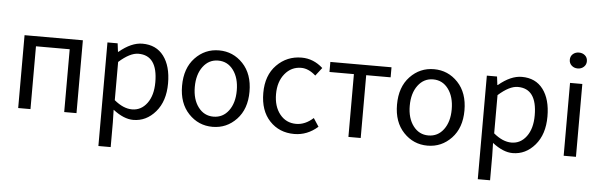

<svg xmlns="http://www.w3.org/2000/svg" viewBox="-53 -881 3992 1276"><g transform="rotate(5 1942.5 -243.5)"><path d="M82 0V-486H471V0H389V-419H164V0Z M635 205V-486H703L710 -430H713Q794 -498 868 -498Q960 -498 1010 -431.5Q1060 -365 1060 -250Q1060 -131 998.5 -59.5Q937 12 850 12Q787 12 715 -44L717 41V205ZM836 -57Q897 -57 936 -109.5Q975 -162 975 -250Q975 -429 847 -429Q791 -429 717 -363V-108Q778 -57 836 -57Z M1154 -242Q1154 -360 1219.5 -429Q1285 -498 1379 -498Q1473 -498 1538.5 -429Q1604 -360 1604 -242Q1604 -126 1538.5 -57Q1473 12 1379 12Q1285 12 1219.5 -57Q1154 -126 1154 -242ZM1379 -56Q1442 -56 1480.5 -107.5Q1519 -159 1519 -242Q1519 -326 1480.5 -378Q1442 -430 1379 -430Q1317 -430 1278 -378Q1239 -326 1239 -242Q1239 -159 1278 -107.5Q1317 -56 1379 -56Z M1924 12Q1824 12 1760 -56Q1696 -124 1696 -242Q1696 -360 1764 -429Q1832 -498 1930 -498Q2009 -498 2072 -441L2030 -387Q1982 -430 1933 -430Q1867 -430 1824 -377.5Q1781 -325 1781 -242Q1781 -159 1822.5 -107.5Q1864 -56 1931 -56Q1991 -56 2045 -105L2081 -50Q2011 12 1924 12Z M2285 0V-419H2122V-486H2530V-419H2367V0Z M2588 -242Q2588 -360 2653.5 -429Q2719 -498 2813 -498Q2907 -498 2972.5 -429Q3038 -360 3038 -242Q3038 -126 2972.5 -57Q2907 12 2813 12Q2719 12 2653.5 -57Q2588 -126 2588 -242ZM2813 -56Q2876 -56 2914.5 -107.5Q2953 -159 2953 -242Q2953 -326 2914.5 -378Q2876 -430 2813 -430Q2751 -430 2712 -378Q2673 -326 2673 -242Q2673 -159 2712 -107.5Q2751 -56 2813 -56Z M3166 205V-486H3234L3241 -430H3244Q3325 -498 3399 -498Q3491 -498 3541 -431.5Q3591 -365 3591 -250Q3591 -131 3529.5 -59.5Q3468 12 3381 12Q3318 12 3246 -44L3248 41V205ZM3367 -57Q3428 -57 3467 -109.5Q3506 -162 3506 -250Q3506 -429 3378 -429Q3322 -429 3248 -363V-108Q3309 -57 3367 -57Z M3721 0V-486H3803V0ZM3706 -639Q3706 -663 3722.5 -677.5Q3739 -692 3763 -692Q3787 -692 3803.5 -677.5Q3820 -663 3820 -639Q3820 -616 3803.5 -601Q3787 -586 3763 -586Q3739 -586 3722.5 -601Q3706 -616 3706 -639Z"/></g></svg>

Font: Toshiba Sans
Style: Regular
Weight: 400
Designer: Paul D. Hunt
Foundry: Toshiba Corporation
Version: Version 2.020;PS 2.0;hotconv 1.0.86;makeotf.lib2.5.63406